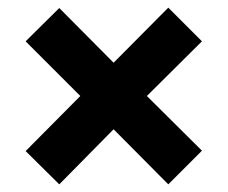

<svg xmlns="http://www.w3.org/2000/svg" viewBox="-20 -503 595 502"><path d="M135 -21 47 -108 190 -252 47 -395 135 -482 277 -339 420 -483 508 -395 364 -252 508 -109 420 -21 277 -165Z"/></svg>

Font: Cairo ExtraBold
Style: Regular
Weight: 800
Designer: Mohamed Gaber, Accademia di Belle Arti di Urbino
Foundry: Kief Type Foundry, Accademia di Belle Arti di Urbino
Version: Version 3.117